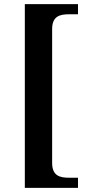

<svg xmlns="http://www.w3.org/2000/svg" viewBox="-20 -780 434 928"><path d="M100 128H357V79H314C269 79 232 70 232 7V-639C232 -702 269 -711 314 -711H357V-760H100Z"/></svg>

Font: Noto Serif Georgian SemiBold
Style: Regular
Weight: 600
Designer: Monotype Design Team, Akaki Razmadze
Foundry: Google LLC
Version: Version 2.003